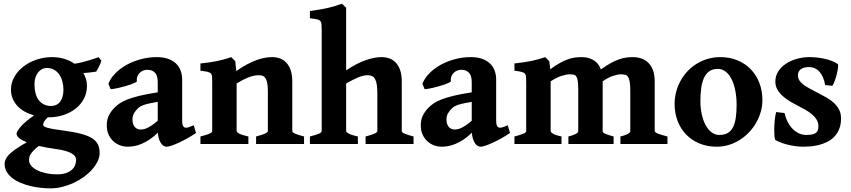

<svg xmlns="http://www.w3.org/2000/svg" viewBox="-20 -777 4593 1036"><path d="M322.3 -293Q322.3 -316.9 316.4 -338.4Q310.5 -359.9 299.3 -375.7Q288.1 -391.6 271.2 -400.9Q254.4 -410.2 232.4 -410.2Q220.2 -410.2 208.5 -404.8Q196.8 -399.4 187.3 -388.4Q177.7 -377.4 171.9 -360.8Q166 -344.2 166 -321.8Q166 -297.4 171.1 -276.1Q176.3 -254.9 187.3 -239.3Q198.2 -223.6 215.3 -214.4Q232.4 -205.1 255.9 -205.1Q270 -205.1 282.2 -210.4Q294.4 -215.8 303.2 -226.6Q312 -237.3 317.1 -253.9Q322.3 -270.5 322.3 -293ZM277.3 26.4Q229.5 20 189.9 10.3Q170.9 24.4 160.4 35.9Q149.9 47.4 144.5 56.4Q139.2 65.4 137.9 73.2Q136.7 81.1 136.7 87.9Q136.7 103 147.9 116.7Q159.2 130.4 179.4 140.9Q199.7 151.4 227.8 157.5Q255.9 163.6 289.1 163.6Q316.4 163.6 335.7 157Q355 150.4 367.2 139.4Q379.4 128.4 385 114.5Q390.6 100.6 390.6 86.4Q390.6 78.6 386.7 70.1Q382.8 61.5 370.8 53.5Q358.9 45.4 336.7 38.3Q314.5 31.2 277.3 26.4ZM449.2 -313Q449.2 -275.4 432.9 -244.4Q416.5 -213.4 388.4 -191.2Q360.4 -168.9 323 -156.5Q285.6 -144 243.7 -144H237.8Q220.7 -127.4 216.8 -117.9Q212.9 -108.4 212.9 -105.5Q212.9 -101.6 215.1 -97.9Q217.3 -94.2 227.5 -90.3Q237.8 -86.4 259 -82.3Q280.3 -78.1 318.4 -73.2Q377 -65.4 415.5 -55.4Q454.1 -45.4 476.8 -31Q499.5 -16.6 508.5 2.9Q517.6 22.5 517.6 48.8Q517.6 70.8 506.8 93.3Q496.1 115.7 477.5 137Q459 158.2 433.6 176.8Q408.2 195.3 378.7 209.2Q349.1 223.1 316.9 231.2Q284.7 239.3 252.4 239.3Q226.1 239.3 197.5 236.1Q168.9 232.9 141.4 226.1Q113.8 219.2 89.1 208.7Q64.5 198.2 45.7 183.3Q26.9 168.5 15.9 149.7Q4.9 130.9 4.9 106.9Q4.9 95.2 10.3 83Q15.6 70.8 29.1 56.9Q42.5 43 65.7 26.9Q88.9 10.7 124.5 -9.3Q97.7 -20 83.5 -31.7Q69.3 -43.5 69.3 -55.2Q69.3 -66.9 91.8 -93.5Q114.3 -120.1 164.1 -154.3Q136.2 -162.1 113 -175Q89.8 -188 73.5 -205.8Q57.1 -223.6 48.1 -245.8Q39.1 -268.1 39.1 -293.9Q39.1 -329.6 57.1 -361.6Q75.2 -393.6 105.5 -417.2Q135.7 -440.9 176 -454.8Q216.3 -468.8 261.2 -468.8Q296.9 -468.8 327.4 -459.2Q357.9 -449.7 382.3 -433.1Q401.9 -436 420.9 -440.7Q439.9 -445.3 457 -450.4Q474.1 -455.6 488.3 -460.2Q502.4 -464.8 512.2 -468.8L526.9 -449.2Q525.9 -444.3 522.7 -436.8Q519.5 -429.2 515.6 -420.9Q511.7 -412.6 507.3 -404.5Q502.9 -396.5 499 -390.6Q482.9 -388.2 466.3 -386Q449.7 -383.8 429.7 -382.8Q449.2 -350.6 449.2 -313Z M737.8 -78.1Q745.1 -78.1 753.9 -79.6Q762.7 -81.1 773.7 -86.2Q784.7 -91.3 798.8 -100.6Q813 -109.9 831.1 -125.5V-227.5Q805.2 -223.1 787.4 -219.2Q769.5 -215.3 757.3 -211.2Q745.1 -207 737.1 -202.1Q729 -197.3 723.1 -191.4Q710.4 -178.7 702.6 -165Q694.8 -151.4 694.8 -131.3Q694.8 -115.7 699.2 -105.5Q703.6 -95.2 710 -89.1Q716.3 -83 723.9 -80.6Q731.4 -78.1 737.8 -78.1ZM1037.6 -59.6Q1017.1 -45.4 993.4 -32Q969.7 -18.6 947.5 -8.3Q925.3 2 907.2 8.3Q889.2 14.6 879.4 14.6Q860.8 14.6 847.7 -5.6Q834.5 -25.9 831.5 -61Q809.6 -39.1 787.4 -24.4Q765.1 -9.8 744.4 -1Q723.6 7.8 704.6 11.2Q685.5 14.6 669.9 14.6Q648.4 14.6 628.2 7.3Q607.9 0 591.8 -14.6Q575.7 -29.3 565.9 -50.8Q556.2 -72.3 556.2 -100.6Q556.2 -132.3 567.9 -155Q579.6 -177.7 597.7 -195.8Q609.4 -207.5 624.8 -218.5Q640.1 -229.5 666 -239.7Q691.9 -250 731.4 -259.8Q771 -269.5 831.1 -278.8V-333Q831.1 -347.7 828.4 -360.1Q825.7 -372.6 819.1 -381.3Q812.5 -390.1 801.3 -395.3Q790 -400.4 773.4 -400.4Q763.2 -400.4 752.7 -396.2Q742.2 -392.1 734.1 -384.3Q726.1 -376.5 721.4 -365Q716.8 -353.5 718.3 -338.9Q718.8 -335.9 709.5 -331.3Q700.2 -326.7 685.8 -321.5Q671.4 -316.4 654.1 -311.5Q636.7 -306.6 620.8 -303Q605 -299.3 592.8 -297.4Q580.6 -295.4 576.7 -296.4L564.9 -325.2Q577.1 -356 603 -382.1Q628.9 -408.2 664.1 -427.5Q699.2 -446.8 741 -457.8Q782.7 -468.8 826.7 -468.8Q862.3 -468.8 888.2 -459.2Q914.1 -449.7 930.7 -433.3Q947.3 -417 955.1 -394.8Q962.9 -372.6 962.9 -347.7V-126Q962.9 -105.5 968.3 -96.7Q973.6 -87.9 982.4 -87.9Q985.8 -87.9 989.3 -88.4Q992.7 -88.9 997.6 -90.3Q1002.4 -91.8 1009 -94.5Q1015.6 -97.2 1025.4 -101.1Z M1361.8 0V-40.5Q1397 -49.8 1411.1 -56.6Q1425.3 -63.5 1425.3 -70.3V-279.8Q1425.3 -305.7 1422.9 -323.2Q1420.4 -340.8 1414.8 -351.3Q1409.2 -361.8 1400.1 -366.5Q1391.1 -371.1 1377.4 -371.1Q1367.2 -371.1 1355.7 -369.4Q1344.2 -367.7 1330.3 -363Q1316.4 -358.4 1298.3 -349.6Q1280.3 -340.8 1256.8 -326.7V-70.3Q1256.8 -63 1272.7 -55.2Q1288.6 -47.4 1320.3 -40.5V0H1061.5V-40.5Q1093.8 -48.8 1109.4 -55.4Q1125 -62 1125 -70.3V-332.5Q1125 -351.6 1124.3 -362.8Q1123.5 -374 1117.9 -380.4Q1112.3 -386.7 1099.4 -389.6Q1086.4 -392.6 1061.5 -395.5V-434.6Q1086.9 -437 1109.1 -440.2Q1131.3 -443.4 1151.1 -447.5Q1170.9 -451.7 1189.7 -456.8Q1208.5 -461.9 1227.5 -468.8L1249.5 -446.8L1254.9 -393.6Q1285.6 -415 1312.5 -429.4Q1339.4 -443.8 1363.5 -452.6Q1387.7 -461.4 1408.9 -465.1Q1430.2 -468.8 1449.2 -468.8Q1470.2 -468.8 1489.7 -461.9Q1509.3 -455.1 1524.2 -439.7Q1539.1 -424.3 1548.1 -399.2Q1557.1 -374 1557.1 -337.4V-70.3Q1557.1 -66.9 1559.8 -63.7Q1562.5 -60.5 1569.6 -57.1Q1576.7 -53.7 1589.1 -49.6Q1601.6 -45.4 1620.6 -40.5V0Z M1952.6 0V-40.5Q1987.8 -49.8 2002 -56.6Q2016.1 -63.5 2016.1 -70.3V-270Q2016.1 -299.8 2013.2 -319.3Q2010.3 -338.9 2003.9 -350.3Q1997.6 -361.8 1987.5 -366.5Q1977.5 -371.1 1963.4 -371.1Q1950.2 -371.1 1937.7 -367.9Q1925.3 -364.7 1911.6 -359.1Q1897.9 -353.5 1882.3 -345.2Q1866.7 -336.9 1847.7 -326.7V-70.3Q1847.7 -63 1863.5 -55.2Q1879.4 -47.4 1911.1 -40.5V0H1652.3V-40.5Q1684.6 -48.8 1700.2 -55.4Q1715.8 -62 1715.8 -70.3V-614.3Q1715.8 -634.8 1714.8 -646.2Q1713.9 -657.7 1707.8 -664.1Q1701.7 -670.4 1688.7 -673.1Q1675.8 -675.8 1652.3 -678.7V-717.8Q1682.1 -721.7 1705.6 -725.6Q1729 -729.5 1749 -734.1Q1769 -738.8 1787.1 -744.1Q1805.2 -749.5 1824.7 -756.8L1847.7 -735.4V-397.5Q1877.9 -417.5 1904.5 -431.2Q1931.2 -444.8 1955.1 -453.1Q1979 -461.4 2000 -465.1Q2021 -468.8 2040 -468.8Q2061 -468.8 2080.6 -461.9Q2100.1 -455.1 2115 -439.7Q2129.9 -424.3 2138.9 -399.2Q2147.9 -374 2147.9 -337.4V-70.3Q2147.9 -66.9 2150.6 -63.7Q2153.3 -60.5 2160.4 -57.1Q2167.5 -53.7 2179.9 -49.6Q2192.4 -45.4 2211.4 -40.5V0Z M2432.1 -78.1Q2439.5 -78.1 2448.2 -79.6Q2457 -81.1 2468 -86.2Q2479 -91.3 2493.2 -100.6Q2507.3 -109.9 2525.4 -125.5V-227.5Q2499.5 -223.1 2481.7 -219.2Q2463.9 -215.3 2451.7 -211.2Q2439.5 -207 2431.4 -202.1Q2423.3 -197.3 2417.5 -191.4Q2404.8 -178.7 2397 -165Q2389.2 -151.4 2389.2 -131.3Q2389.2 -115.7 2393.6 -105.5Q2397.9 -95.2 2404.3 -89.1Q2410.6 -83 2418.2 -80.6Q2425.8 -78.1 2432.1 -78.1ZM2731.9 -59.6Q2711.4 -45.4 2687.7 -32Q2664.1 -18.6 2641.8 -8.3Q2619.6 2 2601.6 8.3Q2583.5 14.6 2573.7 14.6Q2555.2 14.6 2542 -5.6Q2528.8 -25.9 2525.9 -61Q2503.9 -39.1 2481.7 -24.4Q2459.5 -9.8 2438.7 -1Q2418 7.8 2398.9 11.2Q2379.9 14.6 2364.3 14.6Q2342.8 14.6 2322.5 7.3Q2302.2 0 2286.1 -14.6Q2270 -29.3 2260.3 -50.8Q2250.5 -72.3 2250.5 -100.6Q2250.5 -132.3 2262.2 -155Q2273.9 -177.7 2292 -195.8Q2303.7 -207.5 2319.1 -218.5Q2334.5 -229.5 2360.4 -239.7Q2386.2 -250 2425.8 -259.8Q2465.3 -269.5 2525.4 -278.8V-333Q2525.4 -347.7 2522.7 -360.1Q2520 -372.6 2513.4 -381.3Q2506.8 -390.1 2495.6 -395.3Q2484.4 -400.4 2467.8 -400.4Q2457.5 -400.4 2447 -396.2Q2436.5 -392.1 2428.5 -384.3Q2420.4 -376.5 2415.8 -365Q2411.1 -353.5 2412.6 -338.9Q2413.1 -335.9 2403.8 -331.3Q2394.5 -326.7 2380.1 -321.5Q2365.7 -316.4 2348.4 -311.5Q2331.1 -306.6 2315.2 -303Q2299.3 -299.3 2287.1 -297.4Q2274.9 -295.4 2271 -296.4L2259.3 -325.2Q2271.5 -356 2297.4 -382.1Q2323.2 -408.2 2358.4 -427.5Q2393.6 -446.8 2435.3 -457.8Q2477.1 -468.8 2521 -468.8Q2556.6 -468.8 2582.5 -459.2Q2608.4 -449.7 2625 -433.3Q2641.6 -417 2649.4 -394.8Q2657.2 -372.6 2657.2 -347.7V-126Q2657.2 -105.5 2662.6 -96.7Q2668 -87.9 2676.8 -87.9Q2680.2 -87.9 2683.6 -88.4Q2687 -88.9 2691.9 -90.3Q2696.8 -91.8 2703.4 -94.5Q2710 -97.2 2719.7 -101.1Z M3327.6 0V-40.5Q3345.2 -44.9 3355.7 -49.1Q3366.2 -53.2 3371.8 -56.9Q3377.4 -60.5 3379.2 -63.7Q3380.9 -66.9 3380.9 -70.3V-289.6Q3380.9 -319.3 3377.7 -336.7Q3374.5 -354 3368.4 -362.8Q3362.3 -371.6 3352.8 -373.8Q3343.3 -376 3330.6 -376Q3313 -376 3287.4 -367.4Q3261.7 -358.9 3231.9 -338.4V-70.3Q3231.9 -66.9 3233.9 -63.7Q3235.8 -60.5 3242.2 -57.1Q3248.5 -53.7 3260.3 -49.6Q3272 -45.4 3291 -40.5V0H3046.9V-40.5Q3064.5 -44.9 3075 -49.1Q3085.4 -53.2 3091.1 -56.9Q3096.7 -60.5 3098.4 -63.7Q3100.1 -66.9 3100.1 -70.3V-289.6Q3100.1 -319.3 3097.9 -336.7Q3095.7 -354 3090.6 -362.8Q3085.4 -371.6 3076.7 -373.8Q3067.9 -376 3054.7 -376Q3036.1 -376 3010.7 -367.9Q2985.4 -359.9 2951.2 -338.4V-70.3Q2951.2 -63 2964.6 -55.2Q2978 -47.4 3009.8 -40.5V0H2755.9V-40.5Q2788.1 -48.8 2803.7 -55.4Q2819.3 -62 2819.3 -70.3V-332.5Q2819.3 -352.1 2818.4 -363.3Q2817.4 -374.5 2811.3 -380.6Q2805.2 -386.7 2792.2 -389.6Q2779.3 -392.6 2755.9 -395.5V-434.6Q2783.7 -437.5 2805.9 -440.9Q2828.1 -444.3 2847.7 -448.2Q2867.2 -452.1 2885.3 -457.3Q2903.3 -462.4 2921.9 -468.8L2943.8 -446.8L2949.2 -403.3Q2978.5 -424.8 3002 -437.7Q3025.4 -450.7 3045.4 -457.5Q3065.4 -464.4 3083.3 -466.6Q3101.1 -468.8 3118.7 -468.8Q3142.1 -468.8 3159.4 -462.9Q3176.8 -457 3189 -448.2Q3201.2 -439.5 3208.7 -428.7Q3216.3 -418 3220.2 -407.7L3222.2 -402.3Q3252 -423.8 3275.9 -436.8Q3299.8 -449.7 3320.1 -456.8Q3340.3 -463.9 3358.4 -466.3Q3376.5 -468.8 3394.5 -468.8Q3418 -468.8 3439.2 -461.9Q3460.4 -455.1 3476.8 -439.7Q3493.2 -424.3 3502.9 -399.2Q3512.7 -374 3512.7 -337.4V-70.3Q3512.7 -63.5 3527.8 -56.9Q3543 -50.3 3581.5 -40.5V0Z M3954.6 -212.4Q3954.6 -251 3948 -285.9Q3941.4 -320.8 3928.7 -347.4Q3916 -374 3896.7 -389.6Q3877.4 -405.3 3852.5 -405.3Q3824.7 -405.3 3806.6 -392.1Q3788.6 -378.9 3778.1 -355.5Q3767.6 -332 3763.4 -300Q3759.3 -268.1 3759.3 -231Q3759.3 -192.4 3766.8 -159.2Q3774.4 -126 3787.8 -101.3Q3801.3 -76.7 3820.1 -62.7Q3838.9 -48.8 3861.3 -48.8Q3888.7 -48.8 3906.7 -59.3Q3924.8 -69.8 3935.3 -90.6Q3945.8 -111.3 3950.2 -141.8Q3954.6 -172.4 3954.6 -212.4ZM4093.8 -236.8Q4093.8 -204.1 4084.7 -172.9Q4075.7 -141.6 4059.6 -113.8Q4043.5 -85.9 4020.8 -62.3Q3998 -38.6 3970.7 -21.5Q3943.4 -4.4 3912.1 5.1Q3880.9 14.6 3847.7 14.6Q3795.9 14.6 3753.9 -2.9Q3711.9 -20.5 3682.1 -51.3Q3652.3 -82 3636.2 -124.5Q3620.1 -167 3620.1 -216.8Q3620.1 -249 3628.2 -280.3Q3636.2 -311.5 3651.4 -339.6Q3666.5 -367.7 3688.5 -391.4Q3710.4 -415 3737.8 -432.1Q3765.1 -449.2 3797.6 -459Q3830.1 -468.8 3866.7 -468.8Q3918 -468.8 3960 -451.2Q4002 -433.6 4031.7 -402.6Q4061.5 -371.6 4077.6 -329.1Q4093.8 -286.6 4093.8 -236.8Z M4518.1 -138.2Q4518.1 -103.5 4507.3 -78.9Q4496.6 -54.2 4479.5 -37.1Q4462.4 -20 4440.4 -9.8Q4418.5 0.5 4396 5.9Q4373.5 11.2 4352.5 12.9Q4331.5 14.6 4315.9 14.6Q4298.8 14.6 4279.3 12.5Q4259.8 10.3 4239.5 5.9Q4219.2 1.5 4200 -5.4Q4180.7 -12.2 4164.6 -21Q4161.1 -22.5 4159.4 -38.8Q4157.7 -55.2 4157.7 -78.1Q4157.7 -101.1 4160.2 -126.7Q4162.6 -152.3 4168 -172.4L4213.4 -167Q4219.7 -139.2 4231.4 -117.2Q4243.2 -95.2 4258.5 -80.1Q4273.9 -64.9 4292.2 -56.9Q4310.5 -48.8 4330.6 -48.8Q4365.7 -48.8 4380.9 -58.8Q4396 -68.8 4396 -96.2Q4396 -115.7 4386.2 -131.6Q4376.5 -147.5 4360.4 -160.9Q4344.2 -174.3 4323.2 -186Q4302.2 -197.8 4279.8 -209.5Q4259.3 -219.7 4238.8 -232.4Q4218.3 -245.1 4201.4 -260.5Q4184.6 -275.9 4174.1 -294.7Q4163.6 -313.5 4163.6 -336.9Q4163.6 -367.2 4179.2 -391.6Q4194.8 -416 4220.7 -433.1Q4246.6 -450.2 4279.5 -459.5Q4312.5 -468.8 4347.7 -468.8Q4370.1 -468.8 4392.6 -466.1Q4415 -463.4 4435.1 -458.5Q4455.1 -453.6 4471.9 -446.8Q4488.8 -439.9 4500.5 -431.2Q4503.4 -428.7 4502 -413.6Q4500.5 -398.4 4495.8 -379.4Q4491.2 -360.4 4484.6 -341.8Q4478 -323.2 4471.2 -314L4432.6 -317.9Q4424.3 -363.8 4402.1 -389.4Q4379.9 -415 4344.7 -415Q4315.9 -415 4300.8 -403.3Q4285.6 -391.6 4285.6 -371.1Q4285.6 -355.5 4293 -343.5Q4300.3 -331.5 4314.5 -320.8Q4328.6 -310.1 4349.6 -298.8Q4370.6 -287.6 4398.4 -272.9Q4419.4 -262.2 4440.9 -250Q4462.4 -237.8 4479.5 -221.9Q4496.6 -206.1 4507.3 -185.8Q4518.1 -165.5 4518.1 -138.2Z"/></svg>

Font: Gentium Book Basic
Style: Bold
Weight: 700
Designer: J. Victor Gaultney and Annie Olsen
Foundry: SIL International
Version: Version 1.102; 2013; Maintenance release